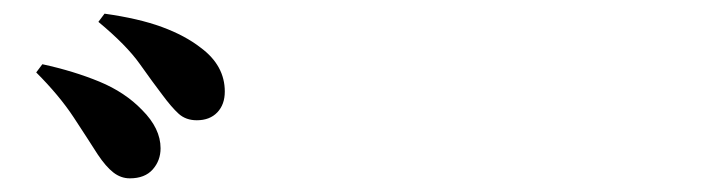

<svg xmlns="http://www.w3.org/2000/svg" viewBox="-20 -871 1040 281"><path d="M170 -610Q157 -610 146 -618.5Q135 -627 123 -645Q109 -667 88 -699Q67 -731 33 -765L42 -777Q88 -767 125.5 -751.5Q163 -736 188 -710Q215 -683 215 -654Q215 -636 203.5 -623Q192 -610 170 -610ZM268 -695Q252 -695 241.5 -704.5Q231 -714 217 -733Q204 -750 184.5 -777.5Q165 -805 124 -839L133 -851Q183 -844 217 -831.5Q251 -819 274 -801Q309 -775 309 -737Q309 -718 298 -706.5Q287 -695 268 -695Z"/></svg>

Font: Noto Serif JP ExtraLight Black
Style: Regular
Weight: 900
Version: Version 2.003-H1;hotconv 1.1.1;makeotfexe 2.6.0